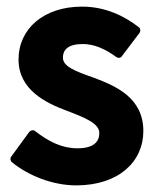

<svg xmlns="http://www.w3.org/2000/svg" viewBox="-20 -536 471 580"><path d="M14 -63C10 -58 11 -50 16 -46C66 -5 140 24 210 24C339 24 413 -48 413 -140C413 -241 330 -276 264 -301C207 -321 170 -335 170 -362C170 -385 185 -403 230 -403C265 -403 298 -388 331 -364C336 -360 344 -360 348 -366L401 -436C405 -441 405 -450 399 -454C358 -486 300 -516 228 -516C113 -516 36 -450 36 -356C36 -265 118 -225 183 -201C238 -180 280 -163 280 -134C280 -108 263 -88 214 -88C168 -88 129 -107 86 -140C80 -145 72 -142 68 -137Z"/></svg>

Font: Falling Sky
Style: Bd
Weight: 700
Designer: Paul D. Hunt
Foundry: Adobe Systems Incorporated
Version: Version 1.02